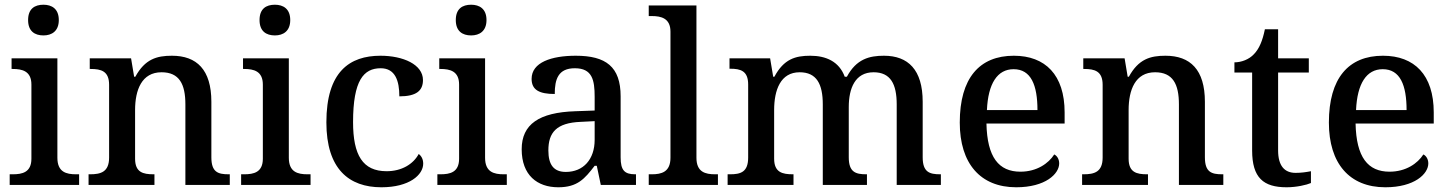

<svg xmlns="http://www.w3.org/2000/svg" viewBox="-20 -783 6139 813"><path d="M164 -633C199 -633 229 -651 229 -698C229 -746 199 -763 164 -763C127 -763 99 -746 99 -698C99 -651 127 -633 164 -633ZM21 0H315V-45H302C261 -45 223 -54 223 -115V-536H29V-491H34C74 -491 113 -482 113 -425V-111C113 -53 74 -45 34 -45H21Z M355 0H634V-45H630C586 -45 552 -53 552 -111V-317C552 -402 580 -477 664 -477C739 -477 765 -427 765 -341V0H953V-45H948C903 -45 875 -54 875 -117V-352C875 -488 813 -547 708 -547C644 -547 594 -533 553 -458H548L535 -536H360V-491H364C408 -491 442 -482 442 -424V-116C442 -54 406 -45 361 -45H355Z M1144 -633C1179 -633 1209 -651 1209 -698C1209 -746 1179 -763 1144 -763C1107 -763 1079 -746 1079 -698C1079 -651 1107 -633 1144 -633ZM1001 0H1295V-45H1282C1241 -45 1203 -54 1203 -115V-536H1009V-491H1014C1054 -491 1093 -482 1093 -425V-111C1093 -53 1054 -45 1014 -45H1001Z M1595 10C1714 10 1772 -43 1772 -90C1772 -108 1765 -122 1753 -131C1730 -88 1681 -58 1617 -58C1516 -58 1475 -126 1475 -266C1475 -443 1520 -494 1592 -494C1654 -494 1671 -440 1671 -375C1743 -375 1771 -399 1771 -444C1771 -510 1687 -547 1591 -547C1461 -547 1362 -480 1362 -265C1362 -67 1458 10 1595 10Z M1975 -633C2010 -633 2040 -651 2040 -698C2040 -746 2010 -763 1975 -763C1938 -763 1910 -746 1910 -698C1910 -651 1938 -633 1975 -633ZM1832 0H2126V-45H2113C2072 -45 2034 -54 2034 -115V-536H1840V-491H1845C1885 -491 1924 -482 1924 -425V-111C1924 -53 1885 -45 1845 -45H1832Z M2344 10C2425 10 2456 -26 2498 -81H2507L2524 0H2673V-45H2670C2625 -45 2608 -61 2608 -117V-375C2608 -501 2545 -547 2418 -547C2315 -547 2231 -519 2231 -449C2231 -402 2264 -385 2329 -385C2329 -448 2344 -494 2414 -494C2488 -494 2498 -444 2498 -373V-315L2416 -312C2263 -307 2189 -257 2189 -151C2189 -41 2255 10 2344 10ZM2376 -55C2325 -55 2302 -85 2302 -146C2302 -222 2336 -263 2439 -267L2498 -270V-191C2498 -108 2450 -55 2376 -55Z M2727 0H3020V-45H3008C2967 -45 2929 -54 2929 -115V-760H2727V-715H2740C2779 -715 2819 -706 2819 -649V-115C2819 -54 2780 -45 2740 -45H2727Z M3061 0H3340V-45H3337C3293 -45 3258 -53 3258 -111V-317C3258 -402 3285 -477 3366 -477C3438 -477 3464 -427 3464 -341V0H3651V-45H3648C3603 -45 3574 -54 3574 -117V-330C3574 -409 3601 -477 3679 -477C3751 -477 3777 -427 3777 -341V0H3964V-45H3961C3916 -45 3887 -54 3887 -117V-352C3887 -488 3825 -547 3723 -547C3661 -547 3606 -533 3566 -458H3557C3533 -523 3477 -547 3411 -547C3348 -547 3299 -533 3259 -458H3254L3241 -536H3069V-492H3072C3116 -492 3148 -483 3148 -425V-116C3148 -54 3116 -45 3071 -45H3061Z M4283 10C4407 10 4465 -47 4465 -91C4465 -110 4455 -124 4444 -129C4420 -91 4370 -56 4301 -56C4209 -56 4160 -117 4157 -260H4488V-307C4488 -466 4406 -547 4273 -547C4127 -547 4044 -452 4044 -264C4044 -91 4131 10 4283 10ZM4373 -317H4159C4164 -429 4203 -490 4272 -490C4346 -490 4373 -422 4373 -317Z M4562 0H4841V-45H4837C4793 -45 4759 -53 4759 -111V-317C4759 -402 4787 -477 4871 -477C4946 -477 4972 -427 4972 -341V0H5160V-45H5155C5110 -45 5082 -54 5082 -117V-352C5082 -488 5020 -547 4915 -547C4851 -547 4801 -533 4760 -458H4755L4742 -536H4567V-491H4571C4615 -491 4649 -482 4649 -424V-116C4649 -54 4613 -45 4568 -45H4562Z M5428 10C5470 10 5513 0 5531 -8V-58C5510 -54 5490 -51 5466 -51C5419 -51 5392 -81 5392 -146V-476H5522V-536H5392V-659H5336C5326 -610 5312 -577 5290 -554C5269 -531 5236 -519 5207 -519V-476H5282V-146C5282 -30 5330 10 5428 10Z M5846 10C5970 10 6028 -47 6028 -91C6028 -110 6018 -124 6007 -129C5983 -91 5933 -56 5864 -56C5772 -56 5723 -117 5720 -260H6051V-307C6051 -466 5969 -547 5836 -547C5690 -547 5607 -452 5607 -264C5607 -91 5694 10 5846 10ZM5936 -317H5722C5727 -429 5766 -490 5835 -490C5909 -490 5936 -422 5936 -317Z"/></svg>

Font: Noto Serif Vithkuqi Medium
Style: Regular
Weight: 500
Version: Version 1.005